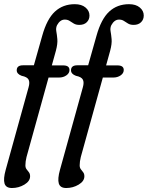

<svg xmlns="http://www.w3.org/2000/svg" viewBox="-36 -746 725 941"><path d="M46 -401.5Q46 -426 77 -426H130L171 -571Q194 -653 233.2 -689.2Q272.5 -725.5 330.5 -725.5Q364 -725.5 383.2 -709.2Q402.5 -693 402.5 -670Q402.5 -650 389.2 -637Q376 -624 353 -624Q336.5 -624 325.8 -630.5Q315 -637 305.2 -643.5Q295.5 -650 281.5 -650Q258.5 -650 243.5 -622.5Q237 -608.5 240 -592.5Q243 -576.5 245 -554Q247 -531.5 238 -497.5L218 -425.5H273.5Q304.5 -425.5 304.5 -403Q304.5 -387 289.2 -376.5Q274 -366 253.5 -366H202L94 23.5Q88.5 45.5 88.5 64.5Q88.5 76 94.2 83.5Q100 91 105.8 98.5Q111.5 106 111.5 118Q111.5 142 83.5 158.8Q55.5 175.5 22.5 175.5Q-7 175.5 -13.8 153.2Q-20.5 131 -8 86L104 -318Q111 -342 104.2 -355.5Q97.5 -369 70 -374.5Q46 -383.5 46 -401.5ZM312 -401.5Q312 -426 343 -426H396L437 -571Q460 -653 499.2 -689.2Q538.5 -725.5 596.5 -725.5Q630 -725.5 649.2 -709.2Q668.5 -693 668.5 -670Q668.5 -650 655.2 -637Q642 -624 619 -624Q602.5 -624 591.8 -630.5Q581 -637 571.2 -643.5Q561.5 -650 547.5 -650Q524.5 -650 509.5 -622.5Q503 -608.5 506 -592.5Q509 -576.5 511 -554Q513 -531.5 504 -497.5L484 -425.5H539.5Q570.5 -425.5 570.5 -403Q570.5 -387 555.2 -376.5Q540 -366 519.5 -366H468L360 23.5Q354.5 45.5 354.5 64.5Q354.5 76 360.2 83.5Q366 91 371.8 98.5Q377.5 106 377.5 118Q377.5 142 349.5 158.8Q321.5 175.5 288.5 175.5Q259 175.5 252.2 153.2Q245.5 131 258 86L370 -318Q377 -342 370.2 -355.5Q363.5 -369 336 -374.5Q312 -383.5 312 -401.5Z"/></svg>

Font: Fraunces 144pt SuperSoft
Style: Italic
Weight: 400
Italic angle: -16°
Version: Version 1.000;[b76b70a41]